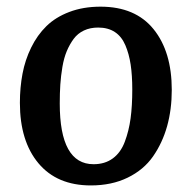

<svg xmlns="http://www.w3.org/2000/svg" viewBox="-20 -545 579 579"><path d="M40 -234.9Q40 -281.2 47.9 -322.8Q55.7 -364.3 74 -401.6Q92.3 -439 119.9 -466.1Q147.5 -493.2 189.2 -509Q231 -524.9 283.2 -524.9Q388.2 -524.9 443.1 -457Q498 -389.2 498 -273.9Q498 -214.8 483.9 -164.3Q469.7 -113.8 441.4 -73.2Q413.1 -32.7 365 -9.3Q316.9 14.2 253.9 14.2Q151.9 14.2 95.9 -52.7Q40 -119.6 40 -234.9ZM262.2 -49.8Q296.4 -49.8 320.3 -67.4Q344.2 -85 356.4 -117.7Q368.7 -150.4 373.8 -188Q378.9 -225.6 378.9 -274.9Q378.9 -317.9 374 -350.3Q369.1 -382.8 357.9 -408.9Q346.7 -435.1 326.2 -448.5Q305.7 -461.9 275.9 -461.9Q252 -461.9 233.2 -453.1Q214.4 -444.3 202.1 -427.7Q189.9 -411.1 181.4 -390.9Q172.9 -370.6 168.2 -343.3Q163.6 -315.9 161.9 -290Q160.2 -264.2 160.2 -232.9Q160.2 -49.8 262.2 -49.8Z"/></svg>

Font: Literata Book SemiBold
Style: Italic
Weight: 600
Italic angle: -3°
Designer: Latin by Veronika Burian and Jose Scaglione. Greek by Irene Vlachou. Cyrillic by Vera Evstafieva
Foundry: TypeTogether
Version: Version 1.003;PS 001.003;hotconv 1.0.88;makeotf.lib2.5.64775